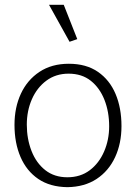

<svg xmlns="http://www.w3.org/2000/svg" viewBox="-20 -762 563 795"><path d="M259 13Q187 12 138.5 -21Q90 -54 65 -112Q40 -170 40 -245Q40 -317 66.5 -374Q93 -431 143.5 -464.5Q194 -498 265 -498Q337 -498 385.5 -464.5Q434 -431 458.5 -373Q483 -315 483 -240Q483 -168 456.5 -111Q430 -54 380 -21Q330 12 259 13ZM259 -28Q313 -28 351.5 -57Q390 -86 411 -134.5Q432 -183 432 -239Q432 -299 412.5 -348.5Q393 -398 356 -427.5Q319 -457 264 -457Q211 -457 172 -428Q133 -399 112 -351Q91 -303 91 -246Q91 -187 110.5 -137Q130 -87 167.5 -57.5Q205 -28 259 -28ZM268 -589 300 -600 244 -742H183Z"/></svg>

Font: Catamaran Thin
Style: Regular
Weight: 100
Designer: Pria Ravichandran
Version: Version 2.000